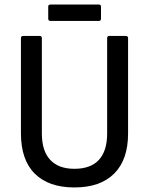

<svg xmlns="http://www.w3.org/2000/svg" viewBox="-20 -813 655 844"><path d="M307 11Q194 11 133 -49.5Q72 -110 72 -227V-645Q72 -655 82 -655H154Q164 -655 164 -645V-226Q164 -150 200.5 -110.5Q237 -71 307 -71Q379 -71 415 -110.5Q451 -150 451 -226V-645Q451 -655 460 -655H533Q543 -655 543 -645V-226Q543 -111 482 -50Q421 11 307 11ZM202 -721Q192 -721 192 -731V-784Q192 -793 202 -793H414Q424 -793 424 -784V-731Q424 -721 414 -721Z"/></svg>

Font: Sofia Sans Semi Condensed Medium
Style: Regular
Weight: 500
Designer: Botio Nikoltchev, Ani Petrova
Foundry: lettersoup
Version: Version 4.100